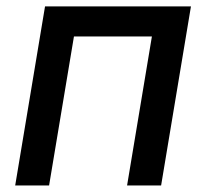

<svg xmlns="http://www.w3.org/2000/svg" viewBox="-20 -565 628 585"><path d="M26.3 0H129.6L205.3 -453.8H442.8L367.2 0H470.9L561.8 -545.5H117.2Z"/></svg>

Font: Margiela Sans Medium
Style: Italic
Weight: 500
Italic angle: -9.39999°
Designer: Stefan Endress, Andreas Faust
Version: Version 1.100;FEAKit 1.0